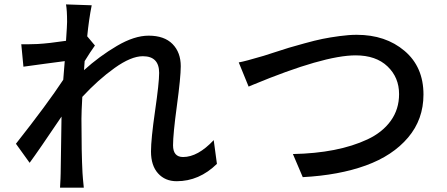

<svg xmlns="http://www.w3.org/2000/svg" viewBox="-20 -818 2040 876"><path d="M955.1 -178.7 969.7 -70.3Q888.7 8.8 786.1 8.8Q733.4 8.8 701.2 -26.9Q668.9 -62.5 668.9 -127Q668.9 -183.6 687.5 -312Q706.1 -440.4 706.1 -485.4Q706.1 -561.5 631.8 -561.5Q578.1 -561.5 502.9 -507.8Q427.7 -454.1 355.5 -376Q351.6 -305.7 351.6 -276.4Q351.6 -119.1 356.4 -29.3Q357.4 -9.8 362.3 38.1H253.9Q256.8 -11.7 256.8 -27.3Q257.8 -123 260.7 -286.1Q156.2 -130.9 115.2 -75.2L52.7 -162.1Q195.3 -342.8 268.6 -454.1Q269.5 -468.8 272 -497.1Q274.4 -525.4 275.4 -539.1Q251 -536.1 183.1 -526.9Q115.2 -517.6 86.9 -513.7L77.1 -616.2Q98.6 -615.2 151.4 -617.2Q203.1 -620.1 281.2 -631.8Q286.1 -703.1 286.1 -717.8Q286.1 -770.5 281.2 -797.9L398.4 -793.9Q385.7 -730.5 377.9 -652.3L413.1 -610.4Q392.6 -582 366.2 -539.1L363.3 -498Q433.6 -561.5 513.2 -608.4Q592.8 -655.3 658.2 -655.3Q729.5 -655.3 767.1 -617.2Q804.7 -579.1 804.7 -515.6Q804.7 -465.8 787.1 -335.9Q769.5 -206.1 769.5 -155.3Q769.5 -101.6 815.4 -101.6Q882.8 -101.6 955.1 -178.7Z M1114.3 -422.9 1069.3 -533.2Q1097.7 -538.1 1183.6 -563.5Q1184.6 -563.5 1230.5 -578.6Q1276.4 -593.8 1297.9 -600.1Q1319.3 -606.4 1368.7 -620.1Q1418 -633.8 1451.7 -640.6Q1485.4 -647.5 1528.8 -653.3Q1572.3 -659.2 1607.4 -659.2Q1739.3 -659.2 1825.7 -585.9Q1912.1 -512.7 1912.1 -386.7Q1912.1 -273.4 1841.8 -190.4Q1771.5 -107.4 1648.9 -63Q1526.4 -18.6 1361.3 -9.8L1316.4 -115.2Q1418.9 -117.2 1503.9 -133.8Q1588.9 -150.4 1656.7 -182.1Q1724.6 -213.9 1762.7 -266.6Q1800.8 -319.3 1800.8 -388.7Q1800.8 -464.8 1748 -515.1Q1695.3 -565.4 1602.5 -565.4Q1457 -565.4 1132.8 -430.7Q1120.1 -424.8 1114.3 -422.9Z"/></svg>

Font: GenEi Gothic M SemiBold
Style: Regular
Weight: 500
Designer: o_tamon (Modified); [Source Han Sans]
Ryoko NISHIZUKA  (kana & ideographs); Paul D. Hunt (Latin, Greek & Cyrillic); Wenl
Version: Version 1.1a;Original Version 1.004